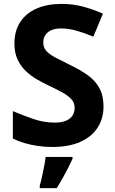

<svg xmlns="http://www.w3.org/2000/svg" viewBox="-20 -744 591 985"><path d="M511 -198Q511 -135 480 -88Q449 -41 390.5 -15.5Q332 10 248 10Q211 10 175.5 5Q140 0 107.5 -9.5Q75 -19 46 -33V-174Q97 -152 151.5 -133.5Q206 -115 260 -115Q297 -115 319.5 -125Q342 -135 352.5 -152Q363 -169 363 -191Q363 -218 344.5 -237Q326 -256 295 -272.5Q264 -289 224 -308Q199 -320 170 -336.5Q141 -353 114.5 -377.5Q88 -402 71 -437Q54 -472 54 -521Q54 -585 83.5 -630.5Q113 -676 167.5 -700Q222 -724 296 -724Q352 -724 402.5 -711Q453 -698 508 -674L459 -556Q410 -576 371 -587Q332 -598 291 -598Q263 -598 243 -589Q223 -580 212.5 -564Q202 -548 202 -526Q202 -501 217 -483.5Q232 -466 262 -450Q292 -434 337 -412Q392 -386 430.5 -358Q469 -330 490 -292Q511 -254 511 -198ZM352 71Q342 93 329.5 117.5Q317 142 302.5 168Q288 194 271 221H184V208Q190 188 195.5 162Q201 136 206.5 109Q212 82 214 61H352Z"/></svg>

Font: Noto Sans Malayalam
Style: Regular
Weight: 400
Designer: Jelle Bosma - Monotype Design Team
Foundry: Monotype Imaging Inc.
Version: Version 2.103